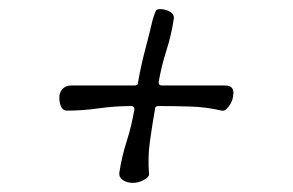

<svg xmlns="http://www.w3.org/2000/svg" viewBox="-20 -460 640 420"><path d="M314 -417Q319 -433 321 -436.5Q323 -440 330 -440H331Q343 -440 352.5 -434Q362 -428 360 -418Q355 -384 344 -349.5Q333 -315 327 -280Q327 -273 334 -273Q369 -273 403.5 -273Q438 -273 472 -273Q483 -273 487.5 -267.5Q492 -262 490 -251V-250Q489 -242 485 -234.5Q481 -227 476 -222Q471 -217 465 -218Q431 -226 396 -227Q361 -228 326 -228Q319 -228 319 -221Q313 -187 308 -151Q303 -115 306 -80Q307 -73 295 -66.5Q283 -60 271 -60H270Q258 -60 249 -66Q240 -72 241 -82Q246 -116 257 -150.5Q268 -185 274 -221Q274 -228 267 -228Q231 -228 196 -223Q161 -218 127 -218Q117 -218 113 -228Q109 -238 110 -250V-251Q112 -262 119 -267.5Q126 -273 136 -273Q171 -273 206 -273Q241 -273 275 -273Q282 -273 282 -280Q288 -315 297 -349Q306 -383 314 -417Z"/></svg>

Font: Winky Sans Light
Style: Italic
Weight: 300
Italic angle: -8.97852°
Designer: Simon Atzbach
Foundry: typofactur
Version: Version 1.205